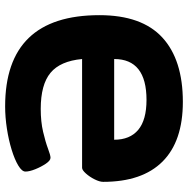

<svg xmlns="http://www.w3.org/2000/svg" viewBox="-12 -736 749 766"><g transform="rotate(-90 363.0 -353.5)"><path d="M339 1Q182 1 101 -80Q20 -161 20 -317Q20 -331 30 -351Q40 -371 53.5 -386Q67 -401 76 -401H510Q502 -488 455 -527Q408 -566 311 -566Q260 -566 219.5 -556.5Q179 -547 152.5 -537Q126 -527 116 -527Q105 -527 92.5 -545.5Q80 -564 70.5 -587.5Q61 -611 61 -627Q61 -641 85 -655.5Q109 -670 148 -682Q187 -694 232.5 -701Q278 -708 321 -708Q685 -708 685 -332Q685 -163 596 -81Q507 1 339 1ZM347 -144Q510 -144 510 -273H188Q188 -210 227.5 -177Q267 -144 347 -144Z"/></g></svg>

Font: Asap Semi Expanded ExtraBold
Style: Regular
Weight: 800
Width: 6
Designer: Pablo Cosgaya
Foundry: Omnibus-Type
Version: Version 3.001; ttfautohint (v1.8.4.7-5d5b)